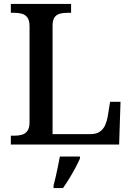

<svg xmlns="http://www.w3.org/2000/svg" viewBox="-20 -734 672 975"><path d="M35 0V-45H55Q75 -45 92 -50Q109 -55 119.5 -70Q130 -85 130 -113V-600Q130 -630 119.5 -644.5Q109 -659 92 -664Q75 -669 53 -669H35V-714H341V-669H323Q301 -669 284 -664.5Q267 -660 257 -646Q247 -632 247 -604V-53H441Q469 -53 487 -65.5Q505 -78 514 -98.5Q523 -119 527 -142L539 -217H592L585 0ZM252 208Q258 186 263.5 161Q269 136 274.5 110Q280 84 284 61H386V71Q377 92 362.5 119Q348 146 331.5 173Q315 200 300 221H252Z"/></svg>

Font: Noto Serif Khmer Medium
Style: Regular
Weight: 500
Version: Version 2.003